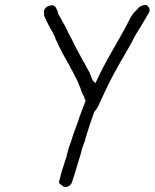

<svg xmlns="http://www.w3.org/2000/svg" viewBox="-20 -700 623 774"><path d="M158 -645C157 -642 158 -640 158 -637C168 -613 181 -588 194 -567C196 -562 198 -556 201 -552C203 -544 206 -537 211 -530C215 -515 224 -504 230 -489C241 -470 250 -452 261 -434C263 -428 266 -422 270 -417C272 -412 275 -407 278 -402L282 -393C291 -378 299 -358 306 -340C306 -336 307 -333 309 -331C311 -324 315 -317 319 -310C320 -307 322 -296 326 -296C324 -293 323 -290 323 -288C315 -265 301 -234 295 -211C288 -191 277 -165 270 -141C266 -125 257 -108 254 -92C251 -83 249 -74 248 -67C244 -57 241 -48 239 -40C234 -23 227 -6 224 10L220 25C215 35 221 44 229 46C238 61 265 53 271 33L275 19L281 1C289 -28 299 -56 308 -89C309 -92 309 -96 310 -99C314 -111 319 -123 323 -134C324 -141 326 -147 328 -153C340 -192 347 -214 360 -249C371 -261 378 -275 385 -292C407 -340 431 -390 457 -435L483 -480C499 -507 514 -534 528 -562L545 -589C556 -608 563 -619 574 -638L580 -648C585 -657 584 -667 578 -673C569 -686 552 -678 541 -671L527 -656C514 -645 506 -629 498 -613C456 -531 404 -453 365 -365C363 -366 362 -368 360 -369L353 -377L347 -392C345 -397 343 -402 341 -408C334 -420 328 -430 322 -443C316 -450 313 -460 308 -467L297 -488C284 -509 275 -532 264 -552C252 -572 245 -593 232 -613C226 -628 214 -639 212 -655C207 -666 204 -679 187 -679C185 -678 183 -678 182 -677C167 -677 153 -661 158 -645Z"/></svg>

Font: Scribbler
Style: Ita
Weight: 400
Designer: Mew Too
Foundry: Cannot Into Space Fonts
Version: Version 1.001